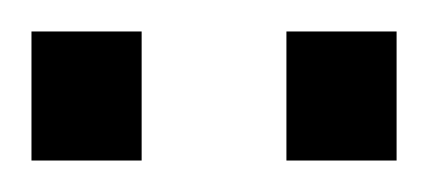

<svg xmlns="http://www.w3.org/2000/svg" viewBox="-20 -741 272 122"><path d="M0 -639V-721H70V-639ZM162 -639V-721H232V-639Z"/></svg>

Font: Archivo SemiCondensed Light
Style: Regular
Weight: 300
Width: 4
Designer: Hector Gatti
Foundry: Omnibus-Type
Version: Version 2.001